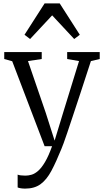

<svg xmlns="http://www.w3.org/2000/svg" viewBox="-20 -862 615 1132"><path d="M128 250Q114.5 250 102.2 248Q90 246 84 243V167.5Q90 170.5 103.2 172Q116.5 173.5 130 173.5Q148 173.5 167 167.8Q186 162 205.8 144.5Q225.5 127 246 92.2Q266.5 57.5 287 0H243L52 -501L5 -514V-555H226V-514L145 -502L250 -196L302 -33L352 -197L446 -502L376 -514V-555H568V-514L516 -502Q480.5 -392.5 453.8 -311.5Q427 -230.5 408 -173.2Q389 -116 376.2 -78.2Q363.5 -40.5 355.2 -18Q347 4.5 342 16Q311 92.5 283.2 144.8Q255.5 197 219.5 223.5Q183.5 250 128 250ZM157.5 -632 124.5 -657 243 -842H332L450.5 -657L417.5 -632L287.5 -771.5Z"/></svg>

Font: Merriweather Light 18pt Light
Style: Regular
Weight: 300
Version: Version 2.100